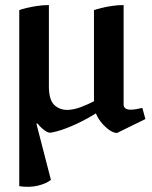

<svg xmlns="http://www.w3.org/2000/svg" viewBox="-20 -510 602 758"><path d="M56 225V-470Q66 -474 84.5 -478.5Q103 -483 126.5 -486.5Q150 -490 173 -490V-169Q173 -117 193.5 -96.5Q214 -76 247 -76Q272 -77 300 -87.5Q328 -98 355.5 -112.5Q383 -127 405 -142L418 -104Q373 -69 326.5 -43.5Q280 -18 241 -3.5Q202 11 178 14Q167 14 150.5 0.5Q134 -13 121 -32L181 200Q173 207 159.5 213Q146 219 129.5 223Q113 227 94 227.5Q75 228 56 225ZM90 -22V-63H162V-22ZM442 15Q428 15 410.5 2.5Q393 -10 378 -29Q363 -48 356 -70L351 -81V-470Q362 -474 380 -478.5Q398 -483 421.5 -486.5Q445 -490 468 -490V-98Q468 -87 475.5 -82Q483 -77 494 -77Q505 -77 517.5 -79Q530 -81 542 -84L554 -40Z"/></svg>

Font: Eczar Medium
Style: Regular
Weight: 500
Designer: Vaibhav Singh
Foundry: Rosetta Type Foundry
Version: Version 2.000